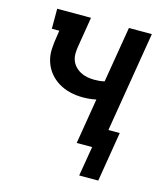

<svg xmlns="http://www.w3.org/2000/svg" viewBox="-102 -608 703 817"><g transform="rotate(15 250.0 -199.5)"><path d="M323 131 345 0H277L310 -200Q296 -197 281 -195.5Q266 -194 251 -194Q222 -194 195 -200.5Q168 -207 144.5 -221Q121 -235 104 -256Q87 -277 78.5 -303.5Q70 -330 71.5 -359Q73 -388 78 -416L82 -442H49V-530H198Q193 -498 187.5 -466Q182 -434 177 -402Q174 -385 173.5 -368.5Q173 -352 178 -337.5Q183 -323 193.5 -311.5Q204 -300 218 -292.5Q232 -285 247.5 -282Q263 -279 279 -279Q291 -279 302 -280Q313 -281 324 -284L365 -530H466L393 -88H443L407 131Z"/></g></svg>

Font: Iosevka Slab Semibold
Style: Italic
Weight: 600
Italic angle: -9°
Monospace: yes
Designer: Belleve Invis
Foundry: Belleve Invis
Version: Version 11.1.1; ttfautohint (v1.8.3)